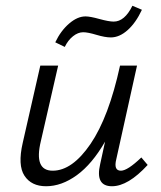

<svg xmlns="http://www.w3.org/2000/svg" viewBox="-20 -642 558 667"><path d="M269 -530Q251 -530 233.5 -516Q216 -502 205 -479L172 -495Q191 -535 220 -560Q249 -585 277 -585Q293 -585 325.5 -576Q358 -567 375 -567Q413 -567 440 -622L473 -608Q452 -563 423.5 -537.5Q395 -512 365 -512Q345 -512 315 -521Q285 -530 269 -530ZM471 -95 493 -69Q425 5 369 5Q310 5 328 -72L345 -150Q300 -72 247 -33.5Q194 5 140 5Q89 5 65 -31.5Q41 -68 59 -146L120 -414H182L122 -152Q97 -49 163 -49Q231 -49 294.5 -142Q358 -235 397 -414H456L384 -89Q374 -49 400 -49Q423 -49 471 -95Z"/></svg>

Font: EauTest
Style: Italic
Weight: 400
Italic angle: -12°
Designer: Christian Thalmann (Catharsis Fonts)
Version: Version 0.001;PS 000.001;hotconv 1.0.88;makeotf.lib2.5.64775